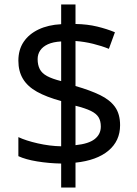

<svg xmlns="http://www.w3.org/2000/svg" viewBox="-20 -779 612 857"><path d="M253 -49Q198 -50 146 -58.5Q94 -67 62 -82V-167Q96 -151 149 -139Q202 -127 253 -126V-328Q187 -346 145 -369.5Q103 -393 82.5 -427Q62 -461 62 -508Q62 -557 85.5 -592Q109 -627 152 -647.5Q195 -668 253 -671V-759H317V-672Q370 -671 413.5 -660.5Q457 -650 493 -635L466 -561Q434 -574 395.5 -583.5Q357 -593 317 -596V-395Q383 -376 427 -354.5Q471 -333 493.5 -301.5Q516 -270 516 -220Q516 -150 464 -106.5Q412 -63 317 -53V58H253ZM317 -131Q376 -137 403 -158.5Q430 -180 430 -214Q430 -239 420 -255.5Q410 -272 385.5 -284Q361 -296 317 -307ZM253 -594Q217 -592 194 -581.5Q171 -571 159.5 -554Q148 -537 148 -515Q148 -489 157.5 -470.5Q167 -452 190 -439.5Q213 -427 253 -417Z"/></svg>

Font: Noto Sans Canadian Aboriginal
Style: Regular
Weight: 400
Designer: Monotype Design Team, Typotheque's Kevin King
Foundry: Monotype Imaging Inc.
Version: Version 2.002